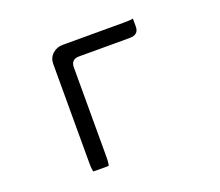

<svg xmlns="http://www.w3.org/2000/svg" viewBox="-121 -887 1242 1083"><g transform="rotate(-20 500.0 -345.0)"><path d="M260.7 -36.1V-625Q260.7 -661.1 286.1 -684.6Q311.5 -708 346.7 -708H716.8Q754.9 -708 770.5 -711.9Q770.5 -708 770.5 -664.1Q770.5 -615.2 716.8 -615.2H412.1Q363.3 -615.2 363.3 -566.4V-36.1Q363.3 22.5 355.5 22.5H268.6Q260.7 22.5 260.7 -36.1Z"/></g></svg>

Font: YuPearl-Regular
Style: Regular
Weight: 400
Designer: Max Yao
Foundry: Max-Everyday
Version: Version 1.011; ttfautohint (v1.8.3)